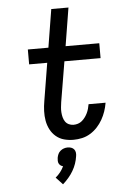

<svg xmlns="http://www.w3.org/2000/svg" viewBox="-64 -781 727 1079"><g transform="rotate(-5 300.0 -241.5)"><path d="M328 8Q300 8 274.5 1Q249 -6 229 -23Q209 -40 197 -63.5Q185 -87 180.5 -113Q176 -139 177 -167Q178 -195 183 -223L218 -436H116V-520H232L267 -735H364L329 -520H519V-436H315L277 -209Q275 -195 273.5 -180.5Q272 -166 273 -151.5Q274 -137 277.5 -123.5Q281 -110 288.5 -99Q296 -88 308.5 -82Q321 -76 335 -76Q348 -76 360.5 -80Q373 -84 383 -92.5Q393 -101 401 -112Q409 -123 414.5 -134.5Q420 -146 423.5 -158.5Q427 -171 429 -183V-184H525V-183Q521 -159 513 -135.5Q505 -112 492.5 -90Q480 -68 462.5 -49Q445 -30 423 -16.5Q401 -3 376.5 2.5Q352 8 328 8ZM247 252 209 211Q224 199 236 183.5Q248 168 256 151Q248 149 242 144.5Q236 140 232.5 133Q229 126 229 117.5Q229 109 230 101Q232 90 236.5 80Q241 70 250 62.5Q259 55 269.5 51.5Q280 48 291 48Q302 48 311.5 51.5Q321 55 327 62.5Q333 70 334.5 80Q336 90 334 101Q331 122 324 142.5Q317 163 305.5 182.5Q294 202 279 219.5Q264 237 247 252Z"/></g></svg>

Font: Iosevka Md Ex Obl
Style: Regular
Weight: 500
Width: 7
Italic angle: -9°
Monospace: yes
Designer: Belleve Invis
Foundry: Belleve Invis
Version: Version 32.5.0; ttfautohint (v1.8.4)